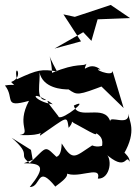

<svg xmlns="http://www.w3.org/2000/svg" viewBox="-35 -708 551 775"><path d="M334 -543 359 -630 490 -635 412 -688 267 -640 221 -650 292 -541 185 -512 301 -578ZM61 -49C137 -49 150 -34 85 47C132 48 113 -48 189 46C175 50 275 -6 219 -17C266 26 377 -48 360 13C411 16 423 -75 386 -92C480 -6 470 -92 488 -55C492 -85 421 -125 465 -87C519 -181 485 -221 483 -249C488 -196 406 -244 410 -218C387 -291 279 -219 263 -282C334 -316 219 -222 202 -236C205 -237 118 -336 178 -287C104 -298 80 -346 152 -304C105 -302 130 -381 124 -417C138 -351 217 -347 242 -347C277 -323 278 -322 391 -365C368 -361 374 -367 366 -367L464 -272L419 -422C421 -394 329 -435 371 -427C322 -467 294 -401 314 -451C302 -438 277 -457 175 -414C172 -496 144 -512 195 -420C133 -429 119 -428 33 -388C18 -463 66 -398 10 -377C59 -323 63 -377 -15 -363C26 -312 -25 -271 82 -301C28 -200 95 -171 44 -163C156 -158 130 -189 126 -160C240 -238 234 -244 242 -192C276 -230 229 -226 277 -204C362 -157 376 -146 321 -216C316 -159 405 -186 370 -95C423 -161 386 -101 337 -121C268 -77 260 -54 214 -129C212 -46 168 -93 207 -61C140 -125 161 -120 85 -50C33 -88 99 -77 12 -152L90 -103L97 -63Z"/></svg>

Font: Charger Distortion
Style: 2
Weight: 400
Designer: Jasper
Foundry: Cannot Into Space Fonts
Version: Version 0.98